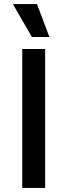

<svg xmlns="http://www.w3.org/2000/svg" viewBox="-20 -920 331 940"><path d="M43 -900H161L222 -739H136ZM89 0V-680H201V0Z"/></svg>

Font: Palanquin SemiBold
Style: Regular
Weight: 600
Designer: Pria Ravichandran
Version: Version 1.0.4